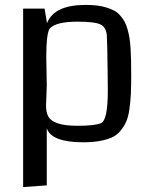

<svg xmlns="http://www.w3.org/2000/svg" viewBox="-20 -571 614 780"><path d="M513 -264Q513 -219 511.5 -188Q510 -157 505.5 -126Q501 -95 492 -75.5Q483 -56 468.5 -38.5Q454 -21 433 -12Q412 -3 383.5 2Q355 7 318 7Q189 7 170 -50V182L74 189V-536H161L171 -477Q200 -551 327 -551Q353 -551 374 -548.5Q395 -546 412.5 -540.5Q430 -535 443.5 -528Q457 -521 467.5 -509Q478 -497 485 -485Q492 -473 497.5 -454Q503 -435 506 -417Q509 -399 510.5 -373Q512 -347 512.5 -322.5Q513 -298 513 -264ZM417 -296Q416 -394 414 -426Q412 -460 388.5 -471.5Q365 -483 295 -483Q207 -483 182 -455Q168 -435 168 -338Q168 -319 169 -280.5Q170 -242 170 -225Q170 -208 168.5 -181Q167 -154 167 -144Q167 -114 176.5 -97Q186 -80 214.5 -70Q243 -60 295 -60Q366 -60 391 -71Q418 -84 418 -203Q418 -221 417.5 -252.5Q417 -284 417 -296Z"/></svg>

Font: Myanmar Chatu
Style: Regular
Weight: 400
Designer: Danh Hong
Foundry: Google Inc.
Version: Version 2.00 November 20, 2015